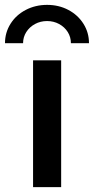

<svg xmlns="http://www.w3.org/2000/svg" viewBox="-41 -768 385 788"><path d="M94.7 -520.5H210V0H94.7ZM324.2 -590.8H250Q250 -615.7 237.1 -636.5Q224.1 -657.2 201.7 -669.4Q179.2 -681.6 152.3 -681.6Q125 -681.6 102.5 -669.4Q80.1 -657.2 66.9 -636.5Q53.7 -615.7 53.7 -590.8H-20.5Q-20.5 -634.3 2.2 -670.4Q24.9 -706.5 64.7 -727.3Q104.5 -748 152.3 -748Q200.2 -748 239.5 -727.3Q278.8 -706.5 301.5 -670.4Q324.2 -634.3 324.2 -590.8Z"/></svg>

Font: Reddit Sans Vanilla SemiBold
Style: Regular
Weight: 600
Designer: Stephen Hutchings
Foundry: Reddit
Version: Version 1.013